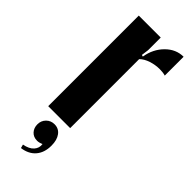

<svg xmlns="http://www.w3.org/2000/svg" viewBox="-233 -529 742 742"><g transform="rotate(45 137.5 -158.0)"><path d="M155 -495V-426L151 -396L158 -394Q166 -442 197.5 -473.5Q229 -505 270 -505V-402Q257 -406 239 -406Q215 -406 192 -398.5Q169 -391 155 -377V0H35V-495ZM123 119Q110 125 99 125Q79 125 67 112Q55 99 55 79Q55 59 68.5 45.5Q82 32 102 32Q125 32 138.5 50Q152 68 152 99Q152 137 132 160.5Q112 184 75 189L71 174Q99 169 112.5 154Q126 139 123 119Z"/></g></svg>

Font: Moniqa Black Heading
Style: Regular
Weight: 900
Designer: Rajesh Rajput
Foundry: Rajesh Rajput
Version: Version 1.000